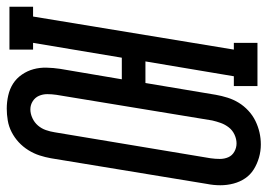

<svg xmlns="http://www.w3.org/2000/svg" viewBox="-157 -653 793 569"><g transform="rotate(90 239.5 -368.5)"><path d="M277 8Q257 8 237.5 3.5Q218 -1 202.5 -11Q187 -21 176 -37Q165 -53 160 -71.5Q155 -90 155.5 -110Q156 -130 159 -150L190 -333H126L82 -70H102V0H-25V-70H4L102 -665H82V-735H210V-665H181L137 -403H201L236 -612Q239 -629 244.5 -646.5Q250 -664 259.5 -679.5Q269 -695 283 -708Q297 -721 313.5 -729Q330 -737 347.5 -741Q365 -745 383 -745Q403 -745 422 -739.5Q441 -734 457 -724Q473 -714 483.5 -698.5Q494 -683 499 -664Q504 -645 504 -625Q504 -605 500 -585L424 -123Q421 -106 415.5 -89Q410 -72 400 -56Q390 -40 376.5 -27.5Q363 -15 346.5 -6.5Q330 2 312 5Q294 8 277 8ZM279 -62Q292 -62 305 -68Q318 -74 327 -84.5Q336 -95 340.5 -108Q345 -121 347 -134L424 -596Q426 -610 426 -623.5Q426 -637 421 -648.5Q416 -660 404.5 -666.5Q393 -673 380 -673Q367 -673 354 -667Q341 -661 332.5 -650Q324 -639 319.5 -626.5Q315 -614 312 -601L236 -139Q234 -125 234 -112Q234 -99 239 -87.5Q244 -76 255 -69Q266 -62 279 -62Z"/></g></svg>

Font: Iosevka Gothic
Style: Italic
Weight: 400
Italic angle: -9°
Monospace: yes
Designer: Belleve Invis
Foundry: Belleve Invis
Version: Version 15.5.1; ttfautohint (v1.8.4)